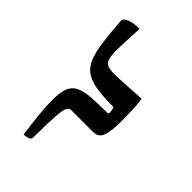

<svg xmlns="http://www.w3.org/2000/svg" viewBox="-218 -570 886 886"><g transform="rotate(45 225.0 -126.5)"><path d="M320 -142Q319 -148 312 -148Q245 -148 202 -155.5Q159 -163 133 -182Q107 -201 93.5 -235.5Q80 -270 73 -323.5Q66 -377 60 -455Q60 -461 64 -465Q68 -469 73 -473Q88 -481 104 -484.5Q120 -488 148 -488Q146 -449 144 -409Q142 -369 142 -343Q142 -305 148.5 -287Q155 -269 170.5 -263.5Q186 -258 214 -258Q241 -258 286 -261Q331 -264 382 -267Q388 -237 389 -196Q390 -155 390 -121Q390 -64 379 -32Q368 0 333 0Q307 0 300 0Q293 0 292.5 0Q292 0 286.5 0Q281 0 259.5 0Q238 0 189 0Q175 0 168 17Q161 34 158.5 80Q156 126 155 214Q155 227 139.5 231Q124 235 114 235Q105 169 100 120Q95 71 95 28Q95 -21 105.5 -48.5Q116 -76 141.5 -89Q167 -102 210 -105.5Q253 -109 318 -109Q324 -109 324 -119Q324 -128 320 -142Z"/></g></svg>

Font: Ruwudu Medium
Style: Regular
Weight: 500
Designer: Becca Hirsbrunner Spalinger
Foundry: SIL International
Version: Version 3.000